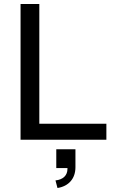

<svg xmlns="http://www.w3.org/2000/svg" viewBox="-20 -700 564 962"><path d="M83 0H513V-80H177V-680H83ZM258 204 268 242C325 233 358 194 358 138V48H262V142H318V146C318 179 296 200 258 204Z"/></svg>

Font: Ronzino
Style: Regular
Weight: 400
Designer: Nunzio Mazzaferro
Foundry: Collletttivo
Version: Version 1.000;Glyphs 3.3 (3337)